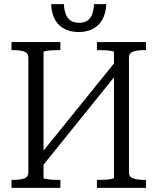

<svg xmlns="http://www.w3.org/2000/svg" viewBox="-20 -915 766 935"><path d="M156 -137 540 -612 571 -583 188 -108ZM36 0V-39H46Q77 -39 97.5 -46Q118 -53 118 -75V-635Q118 -657 97.5 -664Q77 -671 46 -671H36V-710H274V-671H266Q250 -671 233 -670Q216 -669 204 -667Q192 -665 192 -661V-49Q192 -46 204 -43.5Q216 -41 233 -40Q250 -39 266 -39H274V0ZM452 0V-39H460Q477 -39 494 -40Q511 -41 523 -43.5Q535 -46 535 -49V-661Q535 -665 523 -667Q511 -669 494 -670Q477 -671 460 -671H452V-710H691V-671H681Q650 -671 629 -664Q608 -657 608 -635V-75Q608 -53 629 -46Q650 -39 681 -39H691V0ZM363 -759Q325 -759 295.5 -773.5Q266 -788 248.5 -818Q231 -848 229 -895H291Q293 -861 302.5 -841Q312 -821 328 -812.5Q344 -804 365 -804Q386 -804 402 -812.5Q418 -821 427 -841Q436 -861 438 -895H498Q495 -848 477.5 -818Q460 -788 430.5 -773.5Q401 -759 363 -759Z"/></svg>

Font: Roboto Serif 28pt Condensed Light
Style: Regular
Weight: 300
Width: 3
Designer: Greg Gazdowicz
Foundry: Commercial Type
Version: Version 1.008